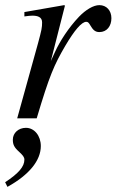

<svg xmlns="http://www.w3.org/2000/svg" viewBox="-22 -461 454 748"><path d="M176 -223 231 -439 228 -441 73 -414V-397C88 -399 96 -400 104 -400C124 -400 142 -395 142 -374C142 -353 140 -344 126 -292L45 0H121C171 -168 189 -208 232 -282C268 -343 296 -376 314 -376C321 -376 324 -372 330 -362C339 -347 347 -336 365 -336C395 -336 412 -360 412 -390C412 -420 393 -441 365 -441C342 -441 312 -423 286 -396C245 -353 211 -300 192 -258ZM7 267C92 220 137 164 137 108C137 68 112 37 79 37C50 37 28 57 28 83C28 102 33 113 52 130C67 144 73 151 73 161C73 188 51 214 -2 249Z"/></svg>

Font: STIXGeneral
Style: Italic
Weight: 400
Italic angle: -16.33°
Designer: MicroPress Inc., with final additions and corrections provided by Coen Hoffman, Elsevier (retired)
Version: Version 1.1.0